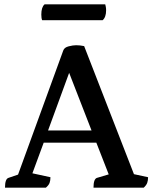

<svg xmlns="http://www.w3.org/2000/svg" viewBox="-20 -863 704 883"><path d="M3 0Q3 -40 19 -45L63 -60L271 -631Q276 -645 296 -650Q316 -655 330 -655Q348 -655 367 -651L596 -62L661 -48Q661 -33 657 -22Q653 -11 641 0H410Q410 -40 426 -45L480 -61L423 -207H181L129 -66L212 -48Q212 -33 208 -22Q204 -11 191 0ZM201 -263H401L298 -528ZM452 -770H174Q170 -778 170 -796Q170 -830 185 -843H464Q465 -839 466.5 -832Q468 -825 468 -816Q468 -784 452 -770Z"/></svg>

Font: Petrona SemiBold
Style: Regular
Weight: 600
Designer: Ringo R. Seeber
Foundry: Ringo R. Seeber
Version: Version 2.001; ttfautohint (v1.8.3)